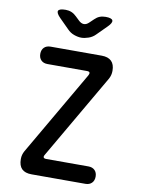

<svg xmlns="http://www.w3.org/2000/svg" viewBox="-101 -1018 802 1086"><g transform="rotate(10 300.0 -475.0)"><path d="M158 0Q120 0 101.5 -18.5Q83 -37 83 -75Q83 -88 86 -99Q89 -110 95 -121L377 -607Q383 -618 380.5 -624Q378 -630 364 -630H138Q115 -630 101.5 -643.5Q88 -657 88 -680Q88 -703 101.5 -716.5Q115 -730 139 -730H432Q469 -730 488 -711.5Q507 -693 507 -656Q507 -643 504 -631.5Q501 -620 495 -609L213 -123Q206 -112 209 -106Q212 -100 225 -100H467Q490 -100 503.5 -86.5Q517 -73 517 -50Q517 -27 503.5 -13.5Q490 0 467 0ZM187 -950Q205 -950 220.5 -943.5Q236 -937 249 -924L270 -904Q285 -889 300.5 -888.5Q316 -888 331 -903L354 -925Q367 -938 382 -944Q397 -950 416 -950Q451 -950 456.5 -937Q462 -924 437 -899L382 -844Q365 -826 342 -818Q319 -810 300 -810Q281 -810 258.5 -818Q236 -826 219 -844L165 -898Q139 -924 144.5 -937Q150 -950 187 -950Z"/></g></svg>

Font: Maple Mono NL Medium
Style: Regular
Weight: 500
Monospace: yes
Designer: subframe7536
Version: Version 7.000